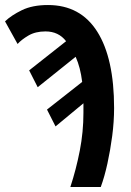

<svg xmlns="http://www.w3.org/2000/svg" viewBox="-33 -744 522 764"><path d="M247 0Q270 -70 284.5 -144.5Q299 -219 299 -295Q299 -305 299 -314.5Q299 -324 299 -333L188 -241L154 -308L294 -418Q287 -476 268 -518L117 -397L83 -464L230 -580Q200 -619 148 -619Q108 -619 80 -602.5Q52 -586 37 -569L-13 -659Q12 -683 54 -703.5Q96 -724 158 -724Q287 -724 354 -618Q421 -512 421 -314Q421 -260 413.5 -203Q406 -146 394.5 -93.5Q383 -41 368 0Z"/></svg>

Font: Avrile Sans Condensed SemiBold
Style: Regular
Weight: 600
Width: 3
Designer: Monotype Design Team
Foundry: Monotype Imaging Inc.
Version: Version 2.001;September 10, 2019;FontCreator 11.5.0.2425 64-